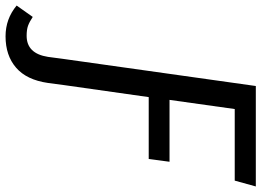

<svg xmlns="http://www.w3.org/2000/svg" viewBox="-276 -584 942 692"><g transform="rotate(90 195.0 -238.0)"><path d="M500 -613H242L209 -378H432L422 -303H199L156 0H62L159 -689H521ZM-131 173 -90 115Q-72 127 -58 132Q-44 137 -22 137Q42 137 54 60L62 0H156L148 60Q137 137 93 175Q49 213 -20 213Q-83 213 -131 173Z"/></g></svg>

Font: Fira Sans
Style: Italic
Weight: 400
Italic angle: -8°
Designer: bBox Type GmbH & Carrois Corporate GbR & Edenspiekermann AG
Foundry: bBox Type GmbH & Carrois Corporate GbR & Edenspiekermann AG
Version: Version 4.301